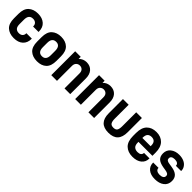

<svg xmlns="http://www.w3.org/2000/svg" viewBox="305 -1736 2952 2952"><g transform="rotate(45 1781.5 -260.0)"><path d="M101.6 -46.9Q44.9 -99.6 44.9 -211.9V-308.6Q44.9 -419.9 101.6 -472.7Q160.2 -526.4 255.9 -526.4Q304.7 -526.4 341.8 -513.7Q378.9 -501 406.2 -476.6Q460 -428.7 460 -340.8V-331.1H341.8V-336.9Q341.8 -374 319.3 -394.5Q295.9 -416 257.8 -416Q168 -416 168 -306.6V-212.9Q168 -154.3 191.4 -128.9Q214.8 -103.5 257.8 -103.5Q297.9 -103.5 319.3 -124Q341.8 -144.5 341.8 -179.7V-185.5H460V-178.7Q460 -93.8 406.2 -43.9Q352.5 5.9 255.9 5.9Q159.2 5.9 101.6 -46.9Z M606.4 -46.9Q549.8 -99.6 549.8 -211.9V-308.6Q549.8 -419.9 606.4 -472.7Q665 -526.4 760.7 -526.4Q857.4 -526.4 914.1 -472.7Q969.7 -419.9 969.7 -308.6V-211.9Q969.7 -99.6 914.1 -46.9Q858.4 5.9 760.7 5.9Q664.1 5.9 606.4 -46.9ZM846.7 -212.9V-306.6Q846.7 -416 760.7 -416Q672.9 -416 672.9 -306.6V-212.9Q672.9 -103.5 760.7 -103.5Q846.7 -103.5 846.7 -212.9Z M1068.4 -519.5H1189.5V-472.7Q1213.9 -500 1245.1 -512.7Q1278.3 -526.4 1312.5 -526.4Q1391.6 -526.4 1436.5 -475.6Q1480.5 -425.8 1480.5 -338.9V0H1356.4V-324.2Q1356.4 -369.1 1335 -391.6Q1312.5 -416 1275.4 -416Q1240.2 -416 1215.8 -391.6Q1192.4 -368.2 1192.4 -324.2V0H1068.4Z M1587.9 -519.5H1709V-472.7Q1733.4 -500 1764.6 -512.7Q1797.9 -526.4 1832 -526.4Q1911.1 -526.4 1956.1 -475.6Q2000 -425.8 2000 -338.9V0H1876V-324.2Q1876 -369.1 1854.5 -391.6Q1832 -416 1794.9 -416Q1759.8 -416 1735.4 -391.6Q1711.9 -368.2 1711.9 -324.2V0H1587.9Z M2107.4 -210V-519.5H2231.4V-215.8Q2231.4 -161.1 2248 -132.8Q2264.6 -103.5 2313.5 -103.5Q2362.3 -103.5 2378.9 -130.9Q2395.5 -158.2 2395.5 -215.8V-519.5H2519.5V-210Q2519.5 -101.6 2468.8 -47.9Q2418 5.9 2313.5 5.9Q2107.4 5.9 2107.4 -210Z M2741.2 -222.7V-209Q2741.2 -151.4 2767.6 -126Q2794.9 -100.6 2840.8 -100.6Q2879.9 -100.6 2899.4 -116.2Q2920.9 -132.8 2921.9 -160.2L2922.9 -163.1H3041V-158.2Q3041 -84 2986.3 -39.1Q2931.6 5.9 2835.9 5.9Q2736.3 5.9 2676.8 -51.8Q2618.2 -109.4 2618.2 -228.5V-292Q2618.2 -410.2 2674.8 -467.8Q2732.4 -526.4 2832 -526.4Q2929.7 -526.4 2987.3 -466.8Q3044.9 -407.2 3044.9 -292V-222.7ZM2764.6 -394.5Q2741.2 -370.1 2741.2 -310.5V-307.6H2920.9V-321.3Q2920.9 -419.9 2832 -419.9Q2788.1 -419.9 2764.6 -394.5Z M3179.7 -37.1Q3126 -81.1 3126 -154.3V-158.2H3242.2V-156.2Q3242.2 -127 3265.6 -110.4Q3290 -93.8 3327.1 -93.8Q3367.2 -93.8 3390.6 -108.4Q3414.1 -123 3414.1 -152.3Q3414.1 -176.8 3396.5 -189.5Q3379.9 -202.1 3339.8 -208L3285.2 -216.8Q3206.1 -230.5 3169.9 -264.6Q3132.8 -299.8 3132.8 -365.2Q3132.8 -438.5 3187.5 -482.4Q3242.2 -526.4 3327.1 -526.4Q3384.8 -526.4 3429.7 -506.8Q3472.7 -488.3 3498 -452.1Q3522.5 -418 3522.5 -375V-369.1H3408.2V-372.1Q3408.2 -399.4 3386.7 -414.1Q3365.2 -428.7 3327.1 -428.7Q3289.1 -428.7 3268.6 -414.1Q3249 -400.4 3249 -374Q3249 -350.6 3264.6 -337.9Q3281.2 -324.2 3314.5 -320.3L3376 -310.5Q3454.1 -298.8 3493.2 -262.7Q3532.2 -226.6 3532.2 -161.1Q3532.2 -81.1 3473.6 -37.1Q3416 5.9 3323.2 5.9Q3232.4 5.9 3179.7 -37.1Z"/></g></svg>

Font: DINish
Style: Bold
Weight: 700
Designer: Bert Driehuis
Foundry: Playbeing
Version: Version 3.008; git-95204e4c-release